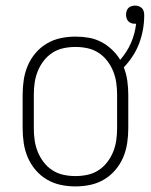

<svg xmlns="http://www.w3.org/2000/svg" viewBox="-20 -659 540 687"><path d="M250 8Q223 8 197 2.5Q171 -3 148 -16.5Q125 -30 107.5 -50.5Q90 -71 79.5 -95.5Q69 -120 65 -146.5Q61 -173 61 -200V-320Q61 -347 65 -373.5Q69 -400 79.5 -424.5Q90 -449 107.5 -469.5Q125 -490 148 -503.5Q171 -517 197 -522.5Q223 -528 250 -528Q274 -528 297.5 -524Q321 -520 342 -509Q363 -498 380.5 -481.5Q398 -465 410 -445Q434 -472 448.5 -505Q463 -538 467 -574H463Q456 -574 450 -576Q444 -578 439.5 -582.5Q435 -587 433 -593.5Q431 -600 431 -606Q431 -613 433 -619.5Q435 -626 439.5 -630.5Q444 -635 450.5 -637Q457 -639 464 -639Q470 -639 477 -636.5Q484 -634 488.5 -629Q493 -624 494.5 -617.5Q496 -611 496 -604Q496 -578 491.5 -553Q487 -528 478 -504Q469 -480 455 -458.5Q441 -437 423 -418Q432 -395 435.5 -370Q439 -345 439 -320V-200Q439 -173 435 -146.5Q431 -120 420.5 -95.5Q410 -71 392.5 -50.5Q375 -30 352 -16.5Q329 -3 303 2.5Q277 8 250 8ZM250 -29Q272 -29 293 -33.5Q314 -38 332 -49.5Q350 -61 363.5 -78.5Q377 -96 385 -116Q393 -136 396 -157Q399 -178 399 -200V-320Q399 -342 396 -363Q393 -384 385 -404Q377 -424 363.5 -441.5Q350 -459 332 -470.5Q314 -482 293 -486.5Q272 -491 250 -491Q228 -491 207 -486.5Q186 -482 168 -470.5Q150 -459 136.5 -441.5Q123 -424 115 -404Q107 -384 104 -363Q101 -342 101 -320V-200Q101 -178 104 -157Q107 -136 115 -116Q123 -96 136.5 -78.5Q150 -61 168 -49.5Q186 -38 207 -33.5Q228 -29 250 -29Z"/></svg>

Font: Iosevka Term Curly Extralight
Style: Regular
Weight: 200
Designer: Belleve Invis
Foundry: Belleve Invis
Version: Version 32.3.0